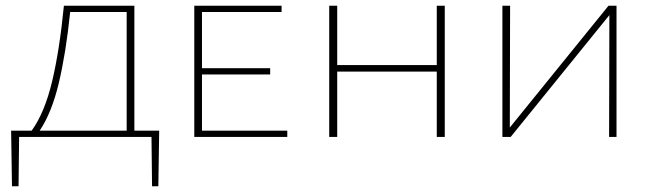

<svg xmlns="http://www.w3.org/2000/svg" viewBox="-20 -480 2282 673"><path d="M535 173H513L511 0H47L45 173H22L19 -22H91Q137 -86 163 -196Q189 -306 204 -460H451V-22H538ZM424 -22V-438H226Q211 -293 186 -188.5Q161 -84 119 -22Z M987 -22V0H661V-460H967V-438H688V-241H927V-219H688V-22Z M1539 -460V0H1511V-229H1162V0H1134V-460H1162V-252H1511V-460Z M2141 0H2115L2116 -427L1770 0H1741V-460H1768L1767 -33L2113 -460H2141Z"/></svg>

Font: Ysabeau SC Extralight
Style: Regular
Weight: 200
Designer: Christian Thalmann (Catharsis Fonts)
Version: Version 0.003